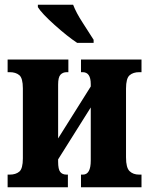

<svg xmlns="http://www.w3.org/2000/svg" viewBox="-20 -786 625 806"><path d="M12 0H265V-53H259Q242 -53 233 -64Q224 -75 224 -107V-117L361 -335V-112Q361 -53 328 -53H320V0H574V-53H564Q539 -53 524 -67.5Q509 -82 509 -125V-414Q509 -457 524 -470Q539 -483 564 -483H574V-536H320V-483H327Q361 -483 361 -433V-423L224 -205V-431Q224 -462 234 -472.5Q244 -483 260 -483H267V-536H12V-483H21Q46 -483 61 -470.5Q76 -458 76 -415V-121Q76 -78 61 -65.5Q46 -53 21 -53H12ZM304 -606H373V-619Q355 -648 327.5 -690Q300 -732 287 -766H139V-756Q155 -730 209 -681.5Q263 -633 304 -606Z"/></svg>

Font: Noto Serif ExtraCondensed Extra
Style: Regular
Weight: 800
Width: 3
Designer: Monotype Design Team
Foundry: Monotype Imaging Inc.
Version: Version 1.002